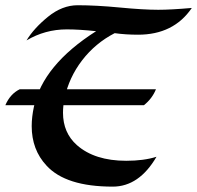

<svg xmlns="http://www.w3.org/2000/svg" viewBox="-24 -694 741 722"><path d="M399.9 7.8Q223.1 7.8 150.9 -71.3Q95.2 -130.9 95.2 -219.7Q95.2 -253.9 103.5 -292.5Q137.7 -449.7 337.4 -576.7Q274.4 -583.5 227.1 -583.5Q145.5 -583.5 75.7 -542Q103.5 -587.9 156.7 -631.1Q210 -674.3 268.1 -674.3Q336.9 -674.3 426 -665.8Q515.1 -657.2 571.3 -657.2Q618.2 -657.2 697.3 -664.1Q628.9 -563.5 495.1 -563.5Q448.7 -563.5 407.2 -569.3Q334.5 -531.7 284.9 -467.3Q235.4 -402.8 218.8 -324.7Q212.9 -295.9 212.9 -270Q212.9 -194.8 265.1 -148.4Q332 -89.4 450.7 -89.4Q517.1 -89.4 564.5 -104.5Q499 7.8 399.9 7.8ZM517.1 -298.3H-3.9Q14.2 -340.8 50.3 -358.4H562.5Q548.3 -323.2 517.1 -298.3Z"/></svg>

Font: Balgruf
Style: Italic
Weight: 500
Italic angle: -12°
Designer: Paul James Miller
Foundry: High-Logic / Made with FontCreator
Version: Version 1.201;March 28, 2021;FontCreator 13.0.0.2683 64-bit